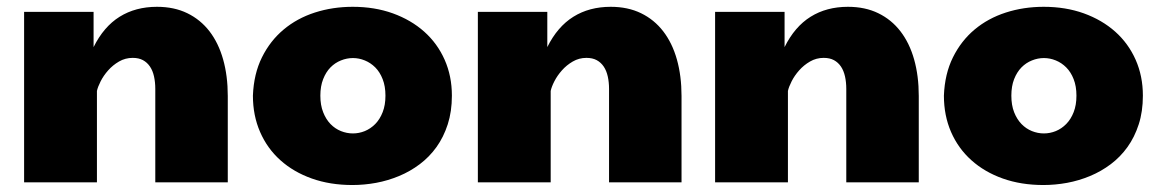

<svg xmlns="http://www.w3.org/2000/svg" viewBox="-20 -528 3355 556"><path d="M49.8 -493.7H251V-391.6Q280.3 -450.7 326.4 -479.5Q372.6 -508.3 434.6 -508.3Q484.4 -508.3 522.5 -489.7Q560.5 -471.2 586.7 -437.3Q612.8 -403.3 626.2 -355.7Q639.6 -308.1 639.6 -250V0H429.7V-270.5Q429.7 -290 426 -306.6Q422.4 -323.2 414.3 -335.2Q406.2 -347.2 394 -353.8Q381.8 -360.4 364.3 -360.4Q342.8 -360.4 324.7 -349.9Q306.6 -339.4 293.2 -324.2Q279.8 -309.1 271.5 -292.7Q263.2 -276.4 260.7 -264.6V0H49.8Z M907.7 -251Q907.7 -223.6 915.8 -203.1Q923.8 -182.6 937 -168.9Q950.2 -155.3 967.3 -148.4Q984.4 -141.6 1002 -141.6Q1019.5 -141.6 1036.4 -148.4Q1053.2 -155.3 1066.7 -168.9Q1080.1 -182.6 1088.1 -203.1Q1096.2 -223.6 1096.2 -251Q1096.2 -278.3 1088.1 -298.8Q1080.1 -319.3 1066.7 -332.8Q1053.2 -346.2 1036.4 -353Q1019.5 -359.9 1002 -359.9Q984.4 -359.9 967.3 -353Q950.2 -346.2 937 -332.8Q923.8 -319.3 915.8 -298.8Q907.7 -278.3 907.7 -251ZM712.4 -251Q714.8 -314 738.5 -361.8Q762.2 -409.7 801.3 -442.4Q840.3 -475.1 891.8 -491.7Q943.4 -508.3 1001.5 -508.3Q1064.9 -508.3 1117.7 -489.3Q1170.4 -470.2 1208.5 -436.3Q1246.6 -402.3 1267.6 -355Q1288.6 -307.6 1288.6 -251Q1288.6 -205.1 1276.6 -168Q1264.6 -130.9 1244.1 -102.3Q1223.6 -73.7 1195.8 -52.7Q1168 -31.7 1135.7 -18.3Q1103.5 -4.9 1069.1 1.5Q1034.7 7.8 1000.5 7.8Q936 7.8 883.1 -11Q830.1 -29.8 792 -64Q753.9 -98.1 733.2 -145.8Q712.4 -193.4 712.4 -251Z M1363.8 -493.7H1564.9V-391.6Q1594.2 -450.7 1640.4 -479.5Q1686.5 -508.3 1748.5 -508.3Q1798.3 -508.3 1836.4 -489.7Q1874.5 -471.2 1900.6 -437.3Q1926.8 -403.3 1940.2 -355.7Q1953.6 -308.1 1953.6 -250V0H1743.7V-270.5Q1743.7 -290 1740 -306.6Q1736.3 -323.2 1728.3 -335.2Q1720.2 -347.2 1708 -353.8Q1695.8 -360.4 1678.2 -360.4Q1656.7 -360.4 1638.7 -349.9Q1620.6 -339.4 1607.2 -324.2Q1593.8 -309.1 1585.4 -292.7Q1577.1 -276.4 1574.7 -264.6V0H1363.8Z M2050.8 -493.7H2252V-391.6Q2281.2 -450.7 2327.4 -479.5Q2373.5 -508.3 2435.5 -508.3Q2485.4 -508.3 2523.4 -489.7Q2561.5 -471.2 2587.6 -437.3Q2613.8 -403.3 2627.2 -355.7Q2640.6 -308.1 2640.6 -250V0H2430.7V-270.5Q2430.7 -290 2427 -306.6Q2423.3 -323.2 2415.3 -335.2Q2407.2 -347.2 2395 -353.8Q2382.8 -360.4 2365.2 -360.4Q2343.8 -360.4 2325.7 -349.9Q2307.6 -339.4 2294.2 -324.2Q2280.8 -309.1 2272.5 -292.7Q2264.2 -276.4 2261.7 -264.6V0H2050.8Z M2908.7 -251Q2908.7 -223.6 2916.7 -203.1Q2924.8 -182.6 2938 -168.9Q2951.2 -155.3 2968.3 -148.4Q2985.4 -141.6 3002.9 -141.6Q3020.5 -141.6 3037.4 -148.4Q3054.2 -155.3 3067.6 -168.9Q3081.1 -182.6 3089.1 -203.1Q3097.2 -223.6 3097.2 -251Q3097.2 -278.3 3089.1 -298.8Q3081.1 -319.3 3067.6 -332.8Q3054.2 -346.2 3037.4 -353Q3020.5 -359.9 3002.9 -359.9Q2985.4 -359.9 2968.3 -353Q2951.2 -346.2 2938 -332.8Q2924.8 -319.3 2916.7 -298.8Q2908.7 -278.3 2908.7 -251ZM2713.4 -251Q2715.8 -314 2739.5 -361.8Q2763.2 -409.7 2802.2 -442.4Q2841.3 -475.1 2892.8 -491.7Q2944.3 -508.3 3002.4 -508.3Q3065.9 -508.3 3118.7 -489.3Q3171.4 -470.2 3209.5 -436.3Q3247.6 -402.3 3268.6 -355Q3289.6 -307.6 3289.6 -251Q3289.6 -205.1 3277.6 -168Q3265.6 -130.9 3245.1 -102.3Q3224.6 -73.7 3196.8 -52.7Q3168.9 -31.7 3136.7 -18.3Q3104.5 -4.9 3070.1 1.5Q3035.6 7.8 3001.5 7.8Q2937 7.8 2884 -11Q2831.1 -29.8 2793 -64Q2754.9 -98.1 2734.1 -145.8Q2713.4 -193.4 2713.4 -251Z"/></svg>

Font: Paytone One
Style: Regular
Weight: 400
Designer: vernon adams
Foundry: vernon adams
Version: 1.000